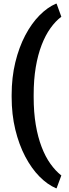

<svg xmlns="http://www.w3.org/2000/svg" viewBox="-20 -807 374 1047"><path d="M285.6 219.7Q238.8 199.7 195.3 155.8Q151.9 111.8 117.7 46.9Q83.5 -18.1 63.5 -100.3Q43.5 -182.6 43.5 -278.3V-289.1Q43.5 -384.8 63.5 -467Q83.5 -549.3 117.7 -614.3Q151.9 -679.2 195.3 -723.1Q238.8 -767.1 285.6 -787.1H288.6L314.5 -715.8Q282.7 -691.9 255.1 -653.3Q227.5 -614.7 207 -561.5Q186.5 -508.3 175 -440.4Q163.6 -372.6 163.6 -290V-277.3Q163.6 -194.8 175 -127Q186.5 -59.1 207 -5.6Q227.5 47.9 255.1 86.4Q282.7 125 314.5 149.9L288.6 219.7Z"/></svg>

Font: Robotiche
Style: Bold
Weight: 700
Designer: Google
Version: Version 2.001